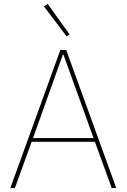

<svg xmlns="http://www.w3.org/2000/svg" viewBox="-20 -951 640 971"><path d="M316.9 -767.1 202.1 -918.9 221.2 -931.2 332 -776.9ZM32.2 0 285.2 -698.2H314.9L567.9 0H544.9L460 -233.9H140.1L55.2 0ZM147 -252.9H453.1L300.8 -674.8H297.9Z"/></svg>

Font: Anuphan Thin
Style: Regular
Weight: 250
Designer: Mike Abbink, Paul van der Laan, Pieter van Rosmalen, Mint Tantisuwanna
Foundry: Bold Monday; Cadson Demak
Version: Version 3.002;hotconv 1.0.109;makeotfexe 2.5.65596